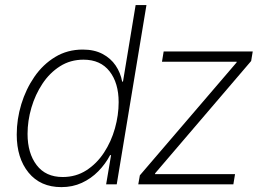

<svg xmlns="http://www.w3.org/2000/svg" viewBox="-20 -748 1077 779"><path d="M229 11.2Q144 11.2 95.9 -47.6Q47.9 -106.4 47.9 -202.1Q47.9 -264.2 66.4 -325.2Q85 -386.2 119.6 -436.5Q154.3 -486.8 203.9 -516.8Q253.4 -546.9 315.9 -546.9Q362.3 -546.9 395.8 -529.3Q429.2 -511.7 449.2 -482.2Q469.2 -452.6 475.6 -417H479L530.3 -727.5H574.2L453.6 0H410.6L430.7 -118.7H426.8Q407.7 -82.5 378.7 -53Q349.6 -23.4 312 -6.1Q274.4 11.2 229 11.2ZM234.4 -29.8Q288.1 -29.8 330.3 -56.9Q372.6 -84 401.9 -128.7Q431.2 -173.3 446.3 -227.1Q461.4 -280.8 461.4 -333.5Q461.4 -411.1 424.6 -458.5Q387.7 -505.9 318.8 -505.9Q265.6 -505.9 223.6 -479.2Q181.6 -452.6 152.3 -408.4Q123 -364.3 107.4 -311Q91.8 -257.8 91.8 -204.6Q91.8 -126.5 128.7 -78.1Q165.5 -29.8 234.4 -29.8ZM541 0 547.4 -36.6 939.9 -494.6 940.4 -497.6H637.2L644 -539.1H1005.4L999 -500.5L609.4 -44.9L608.9 -41.5H933.6L926.8 0Z"/></svg>

Font: Inter 18pt ExtraLight
Style: Italic
Weight: 250
Italic angle: -9.3988°
Designer: Rasmus Andersson
Foundry: rsms
Version: Version 4.001;git-66647c0bb